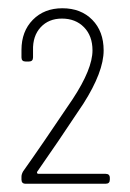

<svg xmlns="http://www.w3.org/2000/svg" viewBox="-20 -902 314 465"><path d="M32 -467V-474Q32 -480 36 -487Q78 -546 156 -662Q204 -735 204 -780Q204 -815 183.5 -836Q163 -857 130 -857Q98 -857 78.5 -836Q59 -815 60 -780V-763Q60 -753 50 -753H42Q32 -753 32 -763V-781Q32 -826 59.5 -854Q87 -882 131 -882Q176 -882 203.5 -854Q231 -826 231 -780Q231 -728 182 -651Q117 -553 70 -486Q69 -484 70 -482.5Q71 -481 73 -481H236Q246 -481 246 -471V-467Q246 -457 236 -457H42Q32 -457 32 -467Z"/></svg>

Font: Barlow Semi Condensed Thin
Style: Regular
Weight: 250
Width: 4
Designer: Jeremy Tribby
Foundry: Tribby Type
Version: Version 1.408